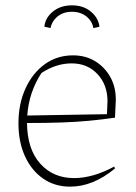

<svg xmlns="http://www.w3.org/2000/svg" viewBox="-20 -692 508 718"><path d="M242 6Q185 6 141.5 -24Q98 -54 73.5 -107.5Q49 -161 49 -231Q49 -303 75 -360.5Q101 -418 147 -451.5Q193 -485 253 -485Q300 -485 336 -463Q372 -441 393 -403Q414 -365 413 -316L410 -252Q362 -245 314.5 -240.5Q267 -236 211 -234Q155 -232 81 -232Q82 -134 130.5 -80Q179 -26 257 -26Q327 -26 407 -69L410 -62Q328 6 242 6ZM135 -419Q88 -347 82 -260L380 -265L382 -313Q382 -375 344.5 -415Q307 -455 248 -455Q190 -455 135 -419ZM249 -672Q292 -672 320 -648.5Q348 -625 352 -592L329 -587Q325 -613 303 -630.5Q281 -648 249 -648Q217 -648 195.5 -630.5Q174 -613 169 -587L146 -592Q149 -625 177.5 -648.5Q206 -672 249 -672Z"/></svg>

Font: Piazzolla Thin
Style: Regular
Weight: 100
Designer: Juan Pablo del Peral
Foundry: Huerta Tipografica
Version: Version 1.330